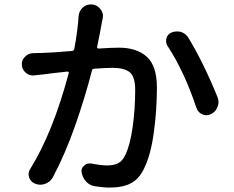

<svg xmlns="http://www.w3.org/2000/svg" viewBox="-20 -807 1040 855"><path d="M330.1 -735.4Q332 -758.8 349.6 -774.4Q364.3 -787.1 383.8 -787.1Q386.7 -787.1 389.6 -787.1H391.6Q414.1 -784.2 427.7 -765.6Q438.5 -752 438.5 -735.4Q438.5 -730.5 437.5 -724.6Q435.5 -718.8 434.6 -712.9Q432.6 -699.2 424.8 -659.2Q417 -619.1 412.1 -596.7Q412.1 -594.7 414.1 -592.8Q416 -590.8 418 -590.8Q480.5 -594.7 509.8 -594.7Q588.9 -594.7 633.8 -554.2Q678.7 -513.7 678.7 -417Q678.7 -316.4 665 -216.8Q651.4 -117.2 622.1 -57.6Q599.6 -9.8 562.5 9.3Q525.4 28.3 468.8 28.3Q440.4 28.3 403.3 22.5Q380.9 19.5 364.3 2.4Q347.7 -14.6 343.8 -39.1Q342.8 -42 342.8 -44.9Q342.8 -59.6 354.5 -69.3Q365.2 -79.1 377.9 -79.1Q381.8 -79.1 385.7 -79.1Q430.7 -70.3 457 -70.3Q486.3 -70.3 505.9 -80.1Q525.4 -89.8 538.1 -117.2Q559.6 -161.1 570.8 -241.7Q582 -322.3 582 -406.2Q582 -465.8 557.6 -485.4Q533.2 -504.9 481.4 -504.9Q454.1 -504.9 398.4 -501Q390.6 -500 389.6 -493.2Q358.4 -372.1 314 -245.6Q269.5 -119.1 214.8 -16.6Q203.1 3.9 180.7 11.7Q169.9 15.6 159.2 15.6Q147.5 15.6 135.7 10.7Q116.2 2.9 109.4 -17.6Q107.4 -24.4 107.4 -31.2Q107.4 -43.9 115.2 -55.7Q215.8 -217.8 286.1 -481.4Q287.1 -484.4 285.2 -486.3Q283.2 -488.3 280.3 -488.3Q189.5 -478.5 180.7 -476.6Q160.2 -474.6 135.7 -471.7Q131.8 -470.7 127.9 -470.7Q110.4 -470.7 96.7 -481.4Q77.1 -497.1 77.1 -521.5Q77.1 -540 90.8 -553.7Q105.5 -569.3 127 -570.3Q138.7 -570.3 168 -571.3Q210.9 -572.3 301.8 -580.1Q308.6 -581.1 310.5 -587.9Q326.2 -670.9 330.1 -735.4ZM726.6 -601.6Q719.7 -612.3 719.7 -624Q719.7 -629.9 720.7 -635.7Q725.6 -654.3 743.2 -662.1Q755.9 -667 767.6 -667Q776.4 -667 785.2 -665Q806.6 -658.2 818.4 -639.6Q886.7 -527.3 949.2 -373Q953.1 -362.3 953.1 -351.6Q953.1 -340.8 948.2 -330.1Q940.4 -308.6 918.9 -298.8Q909.2 -293.9 899.4 -293.9Q889.6 -293.9 880.9 -297.9Q861.3 -306.6 854.5 -327.1Q800.8 -488.3 726.6 -601.6Z"/></svg>

Font: Gen Jyuu Gothic Medium
Style: Regular
Weight: 500
Designer: [Source Han Sans]
Ryoko NISHIZUKA  (kana & ideographs); Paul D. Hunt (Latin, Greek & Cyrillic); Wenlong ZHANG  (bopomofo
Version: Version 1.002.20150607